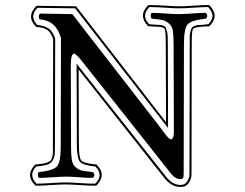

<svg xmlns="http://www.w3.org/2000/svg" viewBox="-20 -701 971 762"><path d="M669 -525Q669 -560 666 -578.5Q663 -597 651 -607.5Q639 -618 626 -621Q613 -624 582 -627Q578 -632 578 -639Q578 -646 582 -650Q606 -650 636.5 -647.5Q667 -645 689 -645Q711 -645 742.5 -647.5Q774 -650 797 -650Q808 -638 797 -627Q741 -621 725.5 -605Q710 -589 710 -525L709 -21Q709 -19 709 -15Q709 -5 708.5 -1Q708 3 705.5 6.5Q703 10 697 10Q675 10 657 -14L308 -455Q282 -488 274 -488Q261 -488 261 -439L262 -120Q262 -85 265 -66.5Q268 -48 280 -37.5Q292 -27 305 -24Q318 -21 349 -18Q360 -6 349 5Q325 5 294.5 2.5Q264 0 242 0Q220 0 188.5 2.5Q157 5 134 5Q130 0 130 -7Q130 -14 134 -18Q190 -24 205.5 -40Q221 -56 221 -120L222 -550Q202 -620 138 -624Q134 -628 134 -635Q134 -642 138 -647L267 -645L610 -203Q617 -194 625 -183Q633 -172 637 -167Q641 -162 645.5 -157Q650 -152 653 -150Q656 -148 658 -148Q670 -148 670 -178ZM638 -525Q638 -577 633.5 -586Q629 -595 603 -595Q583 -596 569 -597H568L567 -598Q527 -639 568 -680L569 -681H571Q600 -681 635.5 -678.5Q671 -676 689 -676Q712 -676 748 -678.5Q784 -681 808 -681H810L811 -680Q852 -639 812 -598L811 -597H810Q798 -596 781 -595Q751 -593 746 -585.5Q741 -578 741 -535Q741 -529 741 -525Q741 -438 740.5 -266Q740 -94 740 -9Q740 8 729.5 24.5Q719 41 697 41Q660 41 632 5L292 -425L293 -130Q293 -75 302.5 -64Q312 -53 362 -48H363L364 -47Q404 -6 363 35L362 36H360Q331 36 295.5 33.5Q260 31 242 31Q219 31 183 33.5Q147 36 123 36H121L120 35Q79 -6 119 -47L120 -48H121Q140 -50 150.5 -51.5Q161 -53 169.5 -57Q178 -61 181.5 -64.5Q185 -68 187.5 -78.5Q190 -89 190 -97Q190 -105 190 -125Q190 -128 190 -130L191 -546Q182 -572 168 -582Q154 -592 126 -594H124L123 -595Q83 -635 124 -677L125 -678L282 -676L639 -216ZM646 -525 647 -193 278 -668 129 -670Q95 -636 128 -602Q157 -599 173.5 -587.5Q190 -576 199 -547L198 -130Q198 -100 197 -87.5Q196 -75 188 -63Q180 -51 166 -47Q152 -43 124 -40Q91 -7 125 28Q146 28 182.5 25.5Q219 23 242 23Q261 23 295.5 25.5Q330 28 358 28Q392 -6 359 -40Q309 -45 297 -59.5Q285 -74 285 -130L284 -448L639 0Q664 33 697 33Q714 33 723 19Q732 5 732 -9Q732 -94 732.5 -266Q733 -438 733 -525Q733 -546 733 -556.5Q733 -567 736 -577Q739 -587 741 -590.5Q743 -594 751 -597.5Q759 -601 765.5 -601.5Q772 -602 789 -603Q801 -604 807 -605Q840 -638 806 -673Q785 -673 748.5 -670.5Q712 -668 689 -668Q670 -668 635.5 -670.5Q601 -673 573 -673Q539 -639 572 -605Q581 -604 596 -603Q611 -602 615.5 -602Q620 -602 628 -599Q636 -596 637.5 -592Q639 -588 642 -578.5Q645 -569 645.5 -557Q646 -545 646 -525Z"/></svg>

Font: Linux Libertine Initials O
Style: Initials
Weight: 400
Designer: Philipp H. Poll
Foundry: Philipp H. Poll
Version: Version 5.0.6